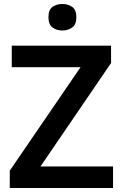

<svg xmlns="http://www.w3.org/2000/svg" viewBox="-20 -943 616 963"><path d="M547 0H29V-87L384 -606H39V-714H537V-627L183 -108H547ZM293 -923Q321 -923 342 -908.5Q363 -894 363 -857Q363 -820 342 -805Q321 -790 293 -790Q264 -790 243.5 -805Q223 -820 223 -857Q223 -894 243.5 -908.5Q264 -923 293 -923Z"/></svg>

Font: Noto Sans Gurmukhi UI SemiBold
Style: Regular
Weight: 600
Designer: Jelle Bosma - Monotype Design Team
Foundry: Monotype Imaging Inc.
Version: Version 2.004; ttfautohint (v1.8.4.7-5d5b)